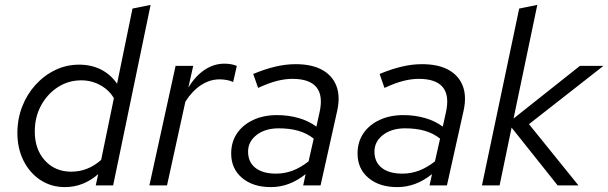

<svg xmlns="http://www.w3.org/2000/svg" viewBox="-20 -757 2484 784"><path d="M245 7Q189 7 145 -22Q101 -51 76 -101Q51 -151 51 -214Q51 -271 70.5 -321.5Q90 -372 125 -410.5Q160 -449 205.5 -471Q251 -493 303 -493Q353 -493 392.5 -473Q432 -453 458 -415L521 -722L595 -737L442 0H371L381 -46Q353 -21 318.5 -7Q284 7 245 7ZM271 -56Q339 -56 393 -104L445 -356Q426 -389 390 -409Q354 -429 312 -429Q259 -429 216 -401Q173 -373 147.5 -326Q122 -279 122 -220Q122 -147 163.5 -101.5Q205 -56 271 -56Z M590 0 697 -488H769L749 -399Q777 -446 815 -471.5Q853 -497 896 -497Q925 -497 947 -488L932 -422Q923 -427 907.5 -430Q892 -433 877 -433Q837 -433 801 -409.5Q765 -386 737 -342L662 0Z M1086 7Q1013 7 968.5 -30.5Q924 -68 924 -130Q924 -177 947.5 -212Q971 -247 1013.5 -267Q1056 -287 1111 -287Q1158 -287 1199.5 -275Q1241 -263 1272 -240L1285 -299Q1300 -367 1272 -401Q1244 -435 1174 -435Q1144 -435 1110.5 -426.5Q1077 -418 1034 -398L1014 -455Q1062 -475 1104.5 -485Q1147 -495 1187 -495Q1253 -495 1295 -472Q1337 -449 1353.5 -406.5Q1370 -364 1357 -305L1289 0H1218L1228 -46Q1194 -19 1159 -6Q1124 7 1086 7ZM1107 -48Q1143 -48 1175.5 -60.5Q1208 -73 1240 -98L1261 -191Q1233 -213 1198 -223Q1163 -233 1118 -233Q1063 -233 1028 -206Q993 -179 993 -138Q993 -95 1023 -71.5Q1053 -48 1107 -48Z M1602 7Q1529 7 1484.5 -30.5Q1440 -68 1440 -130Q1440 -177 1463.5 -212Q1487 -247 1529.5 -267Q1572 -287 1627 -287Q1674 -287 1715.5 -275Q1757 -263 1788 -240L1801 -299Q1816 -367 1788 -401Q1760 -435 1690 -435Q1660 -435 1626.5 -426.5Q1593 -418 1550 -398L1530 -455Q1578 -475 1620.5 -485Q1663 -495 1703 -495Q1769 -495 1811 -472Q1853 -449 1869.5 -406.5Q1886 -364 1873 -305L1805 0H1734L1744 -46Q1710 -19 1675 -6Q1640 7 1602 7ZM1623 -48Q1659 -48 1691.5 -60.5Q1724 -73 1756 -98L1777 -191Q1749 -213 1714 -223Q1679 -233 1634 -233Q1579 -233 1544 -206Q1509 -179 1509 -138Q1509 -95 1539 -71.5Q1569 -48 1623 -48Z M1948 0 2100 -722 2174 -737 2077 -273 2348 -488H2444L2140 -250L2342 0H2257L2069 -236L2020 0Z"/></svg>

Font: Red Hat Text
Style: Italic
Weight: 300
Italic angle: -12°
Designer: Pentagram, MCKL
Foundry: Pentagram, MCKL
Version: Version 1.023